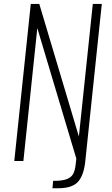

<svg xmlns="http://www.w3.org/2000/svg" viewBox="-20 -830 578 990"><path d="M250.5 140.6 253.9 102.5Q298.8 103 322.8 94.2Q346.7 85.4 356.9 67.4Q367.2 49.3 370.6 14.2L373.5 -12.2L172.4 -685.1L100.6 0H53.7L138.7 -809.6H182.6L386.7 -126L458.5 -809.6H504.9L419.9 0Q412.6 73.2 382.6 106.9Q352.5 140.6 280.8 140.6Z"/></svg>

Font: Oswald
Style: Extra-Light
Weight: 200
Designer: Vernon Adams
Foundry: Vernon Adams
Version: 3.0; ttfautohint (v0.94.23-7a4d-dirty) -l 8 -r 50 -G 200 -x 